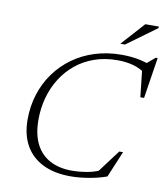

<svg xmlns="http://www.w3.org/2000/svg" viewBox="-94 -950 906 1039"><g transform="rotate(10 359.0 -430.5)"><path d="M534.5 -58 496 -28.5 600.5 -168H621.5L561 -24Q518.5 -8.5 464.5 0.8Q410.5 10 363.5 10Q274.5 10 211.5 -21Q148.5 -52 115.2 -110.8Q82 -169.5 82 -253Q82 -326.5 102.8 -391.8Q123.5 -457 162.2 -510.8Q201 -564.5 255.5 -604Q310 -643.5 378 -664.8Q446 -686 524 -686Q554 -686 581.2 -683Q608.5 -680 634.2 -673.8Q660 -667.5 685 -657.5L656 -659L707 -702H717.5L682.5 -477H662L644.5 -635L672 -601.5Q635 -630.5 594.5 -641.8Q554 -653 506 -653Q437.5 -653 380 -632.8Q322.5 -612.5 278.2 -576.2Q234 -540 203 -491Q172 -442 156 -383.8Q140 -325.5 140 -262.5Q140 -182 167.2 -128.5Q194.5 -75 245 -48.2Q295.5 -21.5 364 -21.5Q407 -21.5 451.5 -29.5Q496 -37.5 534.5 -58ZM505 -743.5 620 -871H695L693.5 -862.5L530.5 -743.5Z"/></g></svg>

Font: Newsreader 16pt 16pt Light
Style: Italic
Weight: 300
Italic angle: -17°
Version: Version 1.003